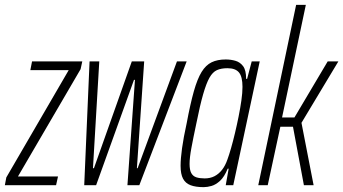

<svg xmlns="http://www.w3.org/2000/svg" viewBox="-49 -763 1414 791"><path d="M-29 0 -23 -32 234 -474H76L83 -510H290L283 -478L25 -36H190L182 0Z M298 0 320 -510H360L334 -70H338L494 -510H545L515 -70H518L680 -510H720L525 0H476L507 -434H503L347 0Z M790 8Q757 8 736 0Q715 -8 705 -27Q695 -46 695 -80Q695 -109 701 -152.5Q707 -196 720 -255Q735 -335 749.5 -386.5Q764 -438 781.5 -466.5Q799 -495 823 -506.5Q847 -518 881 -518Q902 -518 921 -512.5Q940 -507 952.5 -490.5Q965 -474 965 -438H969L988 -510H1021L912 0H881L893 -68H889Q875 -34 857.5 -18Q840 -2 822.5 3Q805 8 790 8ZM794 -28Q817 -28 834.5 -37Q852 -46 865.5 -63Q879 -80 888 -106Q895 -125 903 -153Q911 -181 919 -214.5Q927 -248 934 -283Q941 -318 945.5 -349.5Q950 -381 950 -405Q950 -447 935.5 -464.5Q921 -482 888 -482Q862 -482 844.5 -474Q827 -466 814 -443Q801 -420 788 -375Q775 -330 760 -255Q747 -194 739.5 -153.5Q732 -113 732 -88Q732 -63 739 -50Q746 -37 760 -32.5Q774 -28 794 -28Z M1015 0 1171 -743H1211L1113 -279H1164L1301 -510H1345L1193 -257L1243 0H1203L1158 -241H1106L1054 0Z"/></svg>

Font: Saira UltraCondensed ExtraLight
Style: Italic
Weight: 250
Width: 1
Italic angle: -12°
Designer: Hector Gatti with collaboration of the Omnibus-Type team
Foundry: Omnibus-Type
Version: Version 1.101